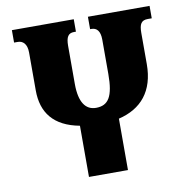

<svg xmlns="http://www.w3.org/2000/svg" viewBox="-80 -791 843 868"><g transform="rotate(-10 341.5 -357.0)"><path d="M380 -714V-657H386C410 -657 426 -641 426 -601V-443C426 -340 402 -302 345 -302C298 -302 269 -340 269 -425V-600C269 -641 280 -657 306 -657H315V-714H31V-657H48C71 -657 90 -641 90 -601V-427C90 -325 141 -257 259 -235V0H438V-236C543 -261 605 -333 605 -457V-600C605 -641 615 -657 645 -657H663V-714Z"/></g></svg>

Font: Noto Serif Georgian Condensed Black
Style: Regular
Weight: 900
Width: 3
Designer: Monotype Design Team, Akaki Razmadze
Foundry: Google LLC
Version: Version 2.003